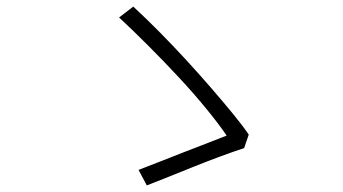

<svg xmlns="http://www.w3.org/2000/svg" viewBox="-20 -646 1040 582"><path d="M720 -197Q689 -187 648.5 -172Q608 -157 565.5 -140Q523 -123 486 -108Q449 -93 425 -84L400 -131Q424 -140 460.5 -154.5Q497 -169 537 -184.5Q577 -200 612 -213.5Q647 -227 667 -235Q644 -269 606.5 -315Q569 -361 523 -410.5Q477 -460 429.5 -507.5Q382 -555 341 -593L384 -626Q423 -590 464 -548.5Q505 -507 544.5 -464Q584 -421 619.5 -380Q655 -339 685 -302.5Q715 -266 734 -238Z"/></svg>

Font: Noto Sans JP Thin Light
Style: Regular
Weight: 300
Version: Version 2.004-H2;hotconv 1.0.118;makeotfexe 2.5.65603